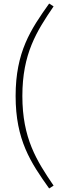

<svg xmlns="http://www.w3.org/2000/svg" viewBox="-20 -919 390 1082"><path d="M257 -899C153 -753 68 -626 68 -378C68 -130 153 -3 257 143L282 127C186 -14 106 -140 106 -378C106 -616 186 -742 282 -883Z"/></svg>

Font: Glow Sans SC Normal ExtraLight
Style: Regular
Weight: 200
Designer: Ryoko NISHIZUKA (kana, bopomofo & ideographs); Paul D. Hunt (Latin, Greek & Cyrillic); Sandoll Communications, Soo-young
Version: Version 0.93